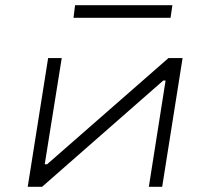

<svg xmlns="http://www.w3.org/2000/svg" viewBox="-20 -714 803 734"><path d="M86 0 164 -492H216L151 -86H160L624 -492H678L600 0H549L613 -406H604L141 0ZM261 -646 267 -694H639L632 -646Z"/></svg>

Font: Nunito Sans 7pt Expanded ExtraLight
Style: Italic
Weight: 250
Width: 7
Italic angle: -9°
Designer: Vernon Adams
Foundry: Vernon Adams
Version: Version 3.101;gftools[0.9.27]